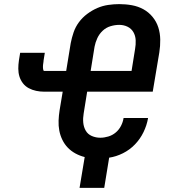

<svg xmlns="http://www.w3.org/2000/svg" viewBox="-20 -763 840 934"><path d="M367 151 392 1Q368 -5 347 -16.5Q326 -28 310 -44.5Q294 -61 283.5 -82.5Q273 -104 268.5 -127.5Q264 -151 265 -176.5Q266 -202 270 -227L285 -317H195Q175 -317 156 -321Q137 -325 120 -334Q103 -343 91.5 -358Q80 -373 74.5 -391Q69 -409 69 -429Q69 -449 72 -469L78 -506H198L192 -469Q192 -466 191.5 -462.5Q191 -459 190.5 -455.5Q190 -452 189.5 -448.5Q189 -445 189 -441.5Q189 -438 189 -435Q189 -432 189.5 -428.5Q190 -425 191 -421.5Q192 -418 195 -418H302L324 -553Q329 -579 338 -605.5Q347 -632 364 -655Q381 -678 404.5 -695.5Q428 -713 453.5 -724Q479 -735 506.5 -739Q534 -743 560 -743Q592 -743 622 -737.5Q652 -732 677.5 -718Q703 -704 722 -681Q741 -658 750 -630Q759 -602 759.5 -570.5Q760 -539 755 -508L723 -317H404L387 -211Q383 -188 385 -166.5Q387 -145 397 -127.5Q407 -110 426.5 -101.5Q446 -93 468 -93Q487 -93 507 -99Q527 -105 543 -118.5Q559 -132 568.5 -150.5Q578 -169 581 -188V-189H700V-187Q694 -153 678 -120Q662 -87 636.5 -60.5Q611 -34 578 -17.5Q545 -1 511 4L487 151ZM421 -418H620L637 -524Q641 -546 640 -567.5Q639 -589 629 -606.5Q619 -624 600.5 -633Q582 -642 560 -642Q539 -642 517.5 -635.5Q496 -629 479.5 -613.5Q463 -598 453.5 -577.5Q444 -557 440 -536Z"/></svg>

Font: Iosevka Aile Oblique
Style: Bold
Weight: 700
Italic angle: -9°
Designer: Belleve Invis
Foundry: Belleve Invis
Version: Version 31.1.0; ttfautohint (v1.8.4)